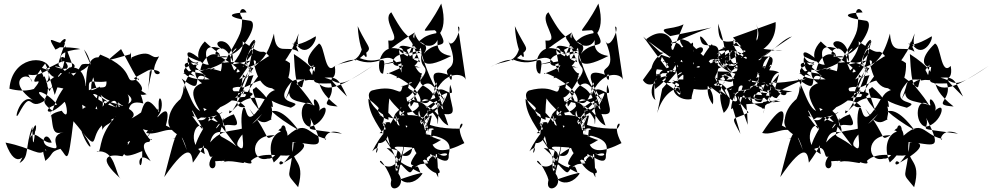

<svg xmlns="http://www.w3.org/2000/svg" viewBox="-20 -1006 5582 1080"><path d="M309 -575C280 -604 221 -457 33 -507C47 -688 238 -701 261 -620C137 -538 117 -634 161 -544C148 -618 -5 -555 177 -434C96 -503 52 -306 84 -364C168 -521 130 -367 237 -444C148 -514 236 -498 301 -418C213 -399 242 -330 343 -433C353 -428 374 -317 327 -383C204 -357 316 -297 234 -459C299 -347 244 -230 338 -264C230 -233 360 -142 251 -182C198 -203 240 -283 271 -204C218 -193 166 -306 141 -209C190 -367 187 -276 177 -266C177 -266 164 -113 162 -293C118 -180 149 -122 90 -89C136 -184 77 -18 11 -204C165 -175 206 -116 235 -167C261 -121 197 -232 235 -101C286 -143 257 -150 320 -169C360 -123 361 -60 393 -324C538 -159 488 -132 438 -268C561 -122 455 -286 622 -340C521 -222 558 -138 523 -153C630 -170 627 -25 659 -1C521 -123 589 -142 669 -127C705 -171 717 -252 661 -177C814 -301 544 -54 780 -156C783 29 721 -179 823 -103C851 -75 737 -206 820 -208C839 -255 848 -166 784 -279C882 -246 889 -353 796 -222C901 -324 868 -474 861 -346C927 -409 858 -535 875 -374C802 -481 789 -432 764 -339C793 -416 802 -365 628 -298C769 -340 783 -391 567 -439C551 -350 618 -478 636 -426L632 -348C421 -439 681 -232 644 -431C709 -369 715 -456 697 -476C758 -431 681 -409 631 -402C642 -480 686 -320 692 -286C712 -348 673 -455 786 -424C759 -553 727 -452 805 -476C688 -547 637 -617 613 -532C797 -441 814 -507 733 -566C887 -651 821 -629 810 -464C836 -729 810 -555 829 -615C959 -604 782 -531 875 -689C822 -667 839 -738 720 -683C711 -643 723 -739 713 -701C556 -657 577 -657 661 -730C693 -673 769 -520 761 -564C658 -523 767 -609 544 -699C486 -626 553 -502 452 -728C526 -641 472 -486 597 -440C515 -388 592 -385 536 -496C498 -385 550 -383 556 -275C573 -326 675 -306 537 -386C374 -469 468 -242 442 -417C511 -374 525 -354 542 -519C425 -445 423 -576 371 -598C364 -500 331 -546 275 -383C168 -463 292 -431 231 -577C151 -510 308 -507 234 -649C79 -445 284 -637 148 -479C232 -551 194 -471 282 -518C475 -491 470 -424 464 -521C292 -689 295 -522 482 -468C473 -585 484 -534 579 -548C581 -473 524 -567 407 -440C559 -437 426 -547 631 -403C430 -465 490 -538 553 -680C463 -707 465 -571 463 -510C458 -647 357 -686 258 -493L203 -629C265 -605 408 -551 485 -646C406 -650 463 -638 371 -560C319 -684 276 -568 346 -763C289 -757 231 -827 292 -727C371 -761 361 -829 307 -750C255 -730 353 -750 432 -730C236 -710 356 -643 375 -588C279 -721 337 -694 390 -646C346 -705 241 -594 236 -630C301 -496 352 -621 348 -750C372 -672 404 -624 372 -627C237 -531 506 -644 349 -657C413 -571 195 -663 341 -621L247 -609L288 -472L314 -547Z M1378 -630C1418 -599 1341 -533 1418 -777C1360 -691 1352 -650 1398 -593C1359 -698 1199 -641 1175 -643C1245 -720 1226 -680 1132 -773C1055 -695 1098 -595 1252 -664C1103 -572 1017 -614 1039 -688C1171 -625 1088 -688 1088 -688C975 -775 1068 -584 1116 -683C1085 -654 1048 -580 1118 -537C1179 -638 1023 -551 1045 -661C1126 -591 1230 -463 1309 -571C1228 -615 1085 -635 1187 -618C1180 -653 1071 -501 1139 -546C1077 -526 1016 -504 1135 -338C1123 -489 1050 -412 1160 -386C1141 -389 1288 -495 1359 -405C1262 -381 1343 -565 1395 -626C1321 -400 1253 -333 1272 -386C1292 -354 1328 -491 1469 -448C1353 -241 1373 -427 1348 -398C1314 -311 1383 -122 1319 -184C1290 -213 1402 -311 1454 -365C1345 -221 1261 -322 1162 -205C1195 -340 1303 -170 1215 -365C1124 -459 1186 -309 1090 -332C1130 -361 1166 -365 1076 -347C1031 -472 1030 -305 963 -393C968 -229 980 -255 1082 -181C1022 -273 1022 -321 1063 -385C1138 -259 1139 -245 1061 -353C1211 -312 1307 -442 1152 -323C1162 -396 1216 -305 1309 -184C1195 -274 1207 -198 1239 -344C1164 -216 1189 -328 1295 -363C1349 -260 1270 -323 1238 -296C1216 -388 1261 -271 1151 -345C1276 -435 1283 -522 1386 -464L1223 -449C1224 -428 1181 -440 1151 -398C1078 -325 1045 -494 1002 -564C1157 -441 1026 -640 1159 -560C988 -548 972 -642 1096 -643C1088 -655 926 -682 1098 -560C1047 -611 941 -573 1083 -617C959 -543 1057 -385 1012 -521C1018 -391 822 -334 1006 -232C1025 -449 970 -348 1005 -457C899 -377 916 -255 988 -289C1041 -208 824 -224 1042 -233L913 -300C940 -400 912 -427 802 -258C890 -235 977 -359 1031 -162C974 -304 982 -309 904 -10C1052 -226 1059 -136 1065 -91C1192 -262 1104 -250 1132 -139C1018 -198 1090 -348 1123 -282C1019 -108 1124 -127 1081 -162C1200 -223 1114 -39 1220 -175C1088 -60 1210 -23 1190 -99C1263 -107 1267 -78 1356 -168C1160 -49 1185 -114 1389 -137C1249 -180 1318 -162 1233 -89C1258 -118 1377 -74 1349 -95C1394 -80 1401 -86 1391 -101C1453 -162 1576 -119 1610 -134C1537 -22 1542 -128 1574 -90C1721 -170 1716 -213 1632 -204C1612 20 1577 -51 1657 47C1702 -119 1609 -80 1626 -207C1764 -197 1824 -145 1725 -343C1751 -263 1637 -292 1904 -254C1806 -298 1797 -198 1815 -225C1704 -246 1708 -353 1577 -223C1621 -338 1510 -324 1592 -191C1634 -330 1446 -266 1520 -92C1643 -197 1596 -330 1545 -272C1597 -274 1549 -105 1486 -114C1393 -87 1375 -251 1526 -245C1459 -213 1514 -222 1383 -394C1453 -266 1498 -342 1508 -332C1491 -346 1561 -396 1420 -517C1400 -489 1385 -542 1444 -366C1430 -427 1344 -436 1406 -583C1347 -569 1297 -583 1208 -399C1312 -435 1379 -554 1346 -467C1365 -547 1220 -388 1328 -646C1246 -516 1153 -678 1144 -461C1158 -605 1309 -529 1224 -487C1376 -553 1303 -482 1402 -537C1500 -585 1487 -511 1525 -711C1509 -640 1454 -639 1351 -449C1373 -458 1484 -493 1279 -493L1406 -676C1414 -573 1474 -459 1572 -534C1589 -473 1449 -559 1464 -342C1451 -279 1485 -508 1658 -275C1528 -349 1446 -428 1515 -404C1511 -507 1405 -455 1616 -400C1715 -449 1490 -398 1621 -547C1573 -423 1652 -445 1749 -413C1728 -498 1803 -400 1769 -378C1847 -456 1812 -307 1722 -293C1652 -310 1668 -479 1743 -412C1650 -560 1645 -480 1633 -702C1851 -561 1700 -547 1879 -407C1748 -417 1873 -439 1842 -537C1781 -535 1724 -534 1755 -575C1914 -569 1830 -468 2077 -636C1856 -490 1796 -475 1737 -587C1786 -585 1741 -577 1743 -571C1773 -714 1742 -735 1767 -683C1824 -597 1613 -608 1774 -761C1808 -754 1806 -576 1863 -635C1883 -512 1773 -623 1932 -463C1870 -585 1888 -583 1695 -553C1669 -690 1707 -653 1748 -555C1589 -563 1639 -569 1586 -447C1698 -659 1731 -466 1743 -642C1629 -507 1740 -471 1592 -576C1630 -532 1512 -601 1471 -566C1544 -415 1618 -543 1611 -651C1483 -747 1530 -475 1660 -818C1623 -655 1785 -832 1591 -713C1543 -681 1607 -650 1638 -772C1696 -661 1765 -778 1756 -802C1578 -694 1622 -822 1659 -715C1595 -759 1531 -681 1521 -817C1479 -668 1440 -665 1404 -623C1292 -651 1468 -716 1374 -733C1413 -812 1441 -793 1371 -692C1347 -598 1308 -574 1290 -626C1238 -724 1371 -772 1273 -697C1343 -711 1439 -871 1389 -889C1259 -906 1248 -933 1367 -936C1346 -979 1313 -940 1342 -907C1340 -823 1339 -825 1258 -684C1156 -679 1245 -723 1202 -685C1326 -709 1227 -639 1106 -606C1131 -753 1291 -725 1200 -551C1121 -684 1097 -791 1260 -718C1113 -767 1296 -839 1290 -658C1231 -809 1165 -687 1203 -698C1337 -613 1279 -653 1366 -568C1476 -711 1401 -663 1287 -643C1422 -809 1268 -814 1372 -755C1481 -675 1441 -750 1498 -686C1506 -715 1394 -603 1345 -632L1408 -678L1335 -500L1351 -620Z M2216 -641C2385 -714 2118 -605 2313 -570L2365 -573L2330 -577C2163 -629 2307 -577 2338 -678C2269 -682 2346 -664 2157 -591C2137 -618 2396 -504 2337 -407C2311 -533 2181 -554 2324 -477C2151 -321 2230 -398 2175 -307C2192 -340 2054 -298 2212 -272C2229 -298 2172 -450 2236 -278C2101 -492 2062 -363 2165 -332C2159 -464 2192 -518 2162 -472C2170 -441 2193 -422 2314 -298C2273 -350 2241 -383 2283 -542C2344 -551 2193 -504 2245 -524C2228 -444 2227 -539 2072 -497C2007 -467 2138 -300 2255 -347C2199 -345 2270 -390 2321 -483C2190 -561 2267 -497 2258 -371C2400 -378 2292 -527 2474 -390C2415 -609 2353 -534 2317 -472C2277 -410 2412 -468 2380 -336C2245 -399 2193 -294 2247 -437C2197 -380 2322 -345 2273 -410C2181 -250 2134 -294 2118 -359C2106 -362 2136 -359 2174 -187C2114 -298 2055 -352 2052 -450C2217 -328 2084 -299 2152 -314C2096 -199 2204 -225 2221 -32C2242 -121 2268 -250 2260 -230C2253 -322 2179 -358 2074 -155C2144 -222 2066 -72 2109 -201C2177 -197 2185 -329 2115 -257C2198 -262 2158 -182 2295 -181C2445 -86 2455 -137 2410 -120C2330 -196 2349 -277 2469 -289C2389 -188 2325 -243 2349 -259C2395 -345 2404 -183 2330 -348C2215 -207 2293 -223 2259 -306C2171 -278 2348 -330 2228 -265C2327 -267 2259 -137 2236 -251C2285 -167 2195 -5 2117 -96C2118 -130 2191 2 2180 12C2162 91 2275 47 2221 -30C2221 -70 2172 -65 2244 -82C2205 -133 2152 -175 2155 -174C2241 -159 2248 -155 2219 -63C2153 58 2219 -4 2346 -32C2312 -124 2349 -3 2208 -113C2344 38 2239 -79 2396 -93C2271 -82 2271 -63 2357 -30C2293 66 2162 27 2217 -161C2150 -200 2303 -169 2345 -176C2235 -29 2315 -91 2404 -87C2378 -53 2359 -206 2433 -109C2426 -87 2436 -270 2445 -8L2396 -104C2522 -10 2409 -4 2359 -103C2407 -128 2441 -181 2357 -183C2390 -309 2346 -315 2338 -383C2324 -363 2328 -281 2568 -282C2613 -333 2525 -322 2592 -201C2496 -152 2385 -122 2408 -274C2317 -226 2351 -150 2286 -265C2316 -145 2289 -118 2240 -132C2381 -238 2319 -129 2461 -219C2426 -221 2294 -307 2305 -228C2392 -146 2512 -49 2504 -136C2514 -181 2527 -233 2359 -253C2395 -220 2352 -257 2402 -358C2274 -252 2266 -123 2420 -92C2341 -92 2455 -161 2453 -137C2548 -170 2464 -57 2382 -223C2413 -249 2456 -303 2375 -277C2347 -419 2393 -290 2484 -463C2443 -350 2274 -367 2465 -452C2341 -354 2315 -257 2395 -365C2358 -207 2294 -166 2348 -335C2430 -215 2345 -342 2409 -356C2363 -167 2437 -316 2317 -361C2189 -484 2371 -468 2440 -333C2445 -244 2446 -420 2448 -501C2483 -518 2547 -433 2512 -529C2490 -427 2594 -334 2444 -372C2425 -490 2469 -406 2502 -300C2437 -328 2464 -400 2308 -432C2268 -365 2316 -460 2250 -429C2360 -461 2372 -386 2409 -460C2487 -631 2365 -493 2462 -406C2549 -575 2461 -406 2270 -437C2252 -539 2234 -356 2349 -561C2411 -644 2335 -610 2351 -704C2370 -645 2411 -511 2486 -434C2410 -554 2377 -628 2502 -585C2531 -504 2523 -632 2509 -571C2451 -651 2583 -579 2502 -775C2525 -717 2586 -860 2556 -856L2600 -557C2590 -597 2474 -613 2422 -467C2379 -544 2321 -504 2354 -594C2324 -582 2263 -747 2267 -725C2352 -766 2338 -805 2445 -821C2456 -727 2342 -722 2313 -819C2303 -654 2168 -639 2344 -626C2340 -616 2314 -675 2208 -566C2294 -581 2255 -597 2347 -738C2360 -678 2330 -595 2518 -691C2391 -712 2470 -805 2426 -836C2330 -835 2366 -802 2462 -986C2513 -799 2399 -779 2444 -841C2521 -711 2437 -791 2363 -703C2423 -786 2266 -760 2314 -824C2131 -713 2174 -699 2164 -778C2258 -767 2120 -893 2181 -937C2295 -729 2254 -887 2343 -656C2133 -742 2265 -765 2248 -701L2348 -722C2161 -786 2242 -730 2241 -598C2170 -759 2136 -626 2004 -679C2086 -748 2061 -708 1992 -859C2003 -668 2078 -636 2022 -756C1999 -633 1931 -676 1855 -629C2002 -709 1990 -639 1980 -672C2117 -613 2160 -742 2135 -592C2087 -585 2104 -823 2281 -700C2169 -723 2143 -578 2305 -661C2281 -767 2362 -763 2279 -792C2404 -599 2374 -783 2256 -664L2116 -640L2190 -658Z M3100 -641C3269 -714 3002 -605 3197 -570L3249 -573L3214 -577C3047 -629 3191 -577 3222 -678C3153 -682 3230 -664 3041 -591C3021 -618 3280 -504 3221 -407C3195 -533 3065 -554 3208 -477C3035 -321 3114 -398 3059 -307C3076 -340 2938 -298 3096 -272C3113 -298 3056 -450 3120 -278C2985 -492 2946 -363 3049 -332C3043 -464 3076 -518 3046 -472C3054 -441 3077 -422 3198 -298C3157 -350 3125 -383 3167 -542C3228 -551 3077 -504 3129 -524C3112 -444 3111 -539 2956 -497C2891 -467 3022 -300 3139 -347C3083 -345 3154 -390 3205 -483C3074 -561 3151 -497 3142 -371C3284 -378 3176 -527 3358 -390C3299 -609 3237 -534 3201 -472C3161 -410 3296 -468 3264 -336C3129 -399 3077 -294 3131 -437C3081 -380 3206 -345 3157 -410C3065 -250 3018 -294 3002 -359C2990 -362 3020 -359 3058 -187C2998 -298 2939 -352 2936 -450C3101 -328 2968 -299 3036 -314C2980 -199 3088 -225 3105 -32C3126 -121 3152 -250 3144 -230C3137 -322 3063 -358 2958 -155C3028 -222 2950 -72 2993 -201C3061 -197 3069 -329 2999 -257C3082 -262 3042 -182 3179 -181C3329 -86 3339 -137 3294 -120C3214 -196 3233 -277 3353 -289C3273 -188 3209 -243 3233 -259C3279 -345 3288 -183 3214 -348C3099 -207 3177 -223 3143 -306C3055 -278 3232 -330 3112 -265C3211 -267 3143 -137 3120 -251C3169 -167 3079 -5 3001 -96C3002 -130 3075 2 3064 12C3046 91 3159 47 3105 -30C3105 -70 3056 -65 3128 -82C3089 -133 3036 -175 3039 -174C3125 -159 3132 -155 3103 -63C3037 58 3103 -4 3230 -32C3196 -124 3233 -3 3092 -113C3228 38 3123 -79 3280 -93C3155 -82 3155 -63 3241 -30C3177 66 3046 27 3101 -161C3034 -200 3187 -169 3229 -176C3119 -29 3199 -91 3288 -87C3262 -53 3243 -206 3317 -109C3310 -87 3320 -270 3329 -8L3280 -104C3406 -10 3293 -4 3243 -103C3291 -128 3325 -181 3241 -183C3274 -309 3230 -315 3222 -383C3208 -363 3212 -281 3452 -282C3497 -333 3409 -322 3476 -201C3380 -152 3269 -122 3292 -274C3201 -226 3235 -150 3170 -265C3200 -145 3173 -118 3124 -132C3265 -238 3203 -129 3345 -219C3310 -221 3178 -307 3189 -228C3276 -146 3396 -49 3388 -136C3398 -181 3411 -233 3243 -253C3279 -220 3236 -257 3286 -358C3158 -252 3150 -123 3304 -92C3225 -92 3339 -161 3337 -137C3432 -170 3348 -57 3266 -223C3297 -249 3340 -303 3259 -277C3231 -419 3277 -290 3368 -463C3327 -350 3158 -367 3349 -452C3225 -354 3199 -257 3279 -365C3242 -207 3178 -166 3232 -335C3314 -215 3229 -342 3293 -356C3247 -167 3321 -316 3201 -361C3073 -484 3255 -468 3324 -333C3329 -244 3330 -420 3332 -501C3367 -518 3431 -433 3396 -529C3374 -427 3478 -334 3328 -372C3309 -490 3353 -406 3386 -300C3321 -328 3348 -400 3192 -432C3152 -365 3200 -460 3134 -429C3244 -461 3256 -386 3293 -460C3371 -631 3249 -493 3346 -406C3433 -575 3345 -406 3154 -437C3136 -539 3118 -356 3233 -561C3295 -644 3219 -610 3235 -704C3254 -645 3295 -511 3370 -434C3294 -554 3261 -628 3386 -585C3415 -504 3407 -632 3393 -571C3335 -651 3467 -579 3386 -775C3409 -717 3470 -860 3440 -856L3484 -557C3474 -597 3358 -613 3306 -467C3263 -544 3205 -504 3238 -594C3208 -582 3147 -747 3151 -725C3236 -766 3222 -805 3329 -821C3340 -727 3226 -722 3197 -819C3187 -654 3052 -639 3228 -626C3224 -616 3198 -675 3092 -566C3178 -581 3139 -597 3231 -738C3244 -678 3214 -595 3402 -691C3275 -712 3354 -805 3310 -836C3214 -835 3250 -802 3346 -986C3397 -799 3283 -779 3328 -841C3405 -711 3321 -791 3247 -703C3307 -786 3150 -760 3198 -824C3015 -713 3058 -699 3048 -778C3142 -767 3004 -893 3065 -937C3179 -729 3138 -887 3227 -656C3017 -742 3149 -765 3132 -701L3232 -722C3045 -786 3126 -730 3125 -598C3054 -759 3020 -626 2888 -679C2970 -748 2945 -708 2876 -859C2887 -668 2962 -636 2906 -756C2883 -633 2815 -676 2739 -629C2886 -709 2874 -639 2864 -672C3001 -613 3044 -742 3019 -592C2971 -585 2988 -823 3165 -700C3053 -723 3027 -578 3189 -661C3165 -767 3246 -763 3163 -792C3288 -599 3258 -783 3140 -664L3000 -640L3074 -658Z M3694 -712 3770 -697 3807 -480C3616 -614 3670 -572 3703 -686C3773 -578 3760 -609 3795 -732C3671 -585 3704 -718 3752 -626C3663 -625 3649 -493 3667 -443C3614 -480 3662 -617 3776 -611C3711 -574 3826 -640 3732 -548C3828 -530 3818 -428 3782 -499C3754 -543 3825 -607 3910 -624L3699 -698L3596 -556C3637 -488 3715 -577 3694 -583C3654 -570 3658 -605 3780 -592C3635 -556 3666 -565 3665 -505C3815 -621 3747 -672 3852 -675L3705 -507L3677 -370C3706 -469 3759 -506 3819 -522C3720 -534 3787 -430 3870 -449C3870 -501 3925 -543 3823 -615C3885 -601 3927 -520 3989 -596C3817 -505 3925 -571 3868 -631C3860 -599 3890 -571 3878 -767C3813 -716 3672 -747 3644 -620C3805 -603 3775 -589 3823 -601C3823 -601 3712 -527 3884 -661C3726 -658 3794 -520 3790 -666C3805 -563 4012 -504 3919 -673C4018 -624 3900 -614 3986 -623L3880 -578C3875 -683 4015 -623 3859 -554C3823 -589 3865 -557 4026 -496C3915 -603 4089 -596 3984 -758C3814 -554 4012 -565 3990 -419C3914 -512 4023 -619 3908 -572C3887 -695 3843 -687 3923 -631C3873 -601 3814 -546 3940 -581C3970 -758 3862 -676 3865 -575C4093 -606 4022 -501 3975 -510C4033 -599 4141 -451 4051 -371C3975 -587 4147 -558 4045 -584C4126 -587 4151 -474 4241 -628C4165 -618 4034 -585 4039 -579C4090 -559 4035 -479 3930 -556C4149 -376 3949 -560 4066 -471C4006 -565 3924 -615 4126 -653L4162 -683L4101 -560L4115 -443C4077 -525 4287 -515 4339 -463C4172 -484 4052 -471 4348 -549C4118 -422 4186 -415 4220 -591C4290 -666 4231 -454 4180 -456C4140 -419 4279 -478 4323 -681C4189 -533 4269 -454 4311 -432C4300 -589 4291 -519 4177 -553C4329 -549 4204 -583 4056 -501C4084 -419 4164 -416 4106 -483C4180 -494 4058 -530 4100 -472C4153 -577 4301 -545 4237 -682C4127 -508 4153 -598 4207 -426C4240 -480 4056 -501 4191 -374C4102 -325 4083 -367 4145 -253L4097 -414L4371 -434C4276 -461 4252 -335 4273 -430C4216 -452 4300 -384 4261 -531C4199 -441 4205 -460 4278 -441L4130 -463L4186 -304C4184 -362 4174 -559 4144 -421C4111 -544 4157 -540 4194 -559C4289 -523 4417 -544 4515 -564C4264 -464 4273 -413 4371 -450C4261 -398 4224 -418 4265 -417C4313 -466 4253 -312 4280 -393C4079 -480 4295 -500 4092 -392C4104 -533 4183 -475 4225 -531C4222 -495 4383 -487 4387 -503C4215 -438 4182 -559 4193 -487C4204 -495 4295 -615 4216 -555C4292 -580 4149 -754 4269 -549C4393 -736 4277 -673 4275 -692C4250 -682 4290 -658 4169 -662C4298 -657 4198 -559 4347 -502C4241 -643 4122 -709 4157 -687C4094 -568 4063 -743 4108 -720C4157 -653 4107 -479 4082 -502C4228 -564 4102 -484 4179 -480C4176 -637 4366 -625 4195 -585C4333 -605 4190 -607 4161 -477C4223 -572 4260 -497 4355 -491C4421 -424 4422 -552 4349 -454C4283 -457 4314 -596 4363 -598C4309 -627 4298 -581 4238 -669C4273 -670 4291 -743 4381 -719L4083 -752L4003 -713C4106 -740 4176 -714 4220 -626C4235 -686 4252 -752 4226 -819C4192 -677 4263 -801 4233 -872C4291 -726 4125 -752 4225 -660C4155 -635 4201 -639 4109 -720C4139 -601 4114 -629 4028 -561C4144 -521 4108 -553 4023 -714C4101 -650 4044 -568 4024 -688C4155 -558 4061 -717 4018 -655C4080 -574 4154 -601 4221 -548C4126 -599 3981 -505 4007 -597C3937 -485 4069 -631 3999 -660C3958 -657 4026 -676 4137 -782C4037 -758 4021 -772 4019 -873C4108 -620 4008 -645 4097 -595C4074 -632 3973 -645 4085 -713C4227 -712 3953 -687 3945 -606C3958 -671 4203 -700 4043 -740C4122 -761 4045 -608 4116 -639C4056 -717 3976 -578 3936 -694C3916 -517 3853 -658 3830 -502C4024 -756 4100 -742 3930 -649C4076 -735 4072 -563 4000 -658C4051 -731 3987 -610 3879 -627C3860 -607 3846 -530 3762 -554C3847 -496 3955 -489 4010 -518C4031 -695 4006 -588 3947 -658C3878 -642 3842 -780 3889 -636C3802 -683 3896 -714 3854 -772C3730 -831 3891 -665 3831 -732C3853 -778 3889 -718 3887 -700C3974 -689 3939 -842 3802 -613C3810 -741 3839 -629 3815 -476C3837 -480 3891 -700 3898 -569C3811 -637 3850 -826 3728 -745C3801 -713 3750 -892 3613 -784L3777 -665L3837 -559H3799C3674 -482 3741 -656 3745 -576C3688 -687 3786 -672 3796 -635C3834 -789 3752 -648 3755 -766C3785 -767 3869 -816 3982 -851L3750 -803C3662 -860 3751 -833 3825 -869L3726 -626L3598 -800ZM4339 -505 4362 -589 4313 -529C4201 -484 4194 -416 4291 -435C4351 -514 4279 -582 4288 -546C4221 -380 4329 -478 4288 -533L4378 -483L4437 -491ZM4238 -668 4435 -801C4348 -779 4255 -595 4159 -721C4235 -737 4149 -604 4132 -683C4137 -677 4352 -697 4343 -882L4103 -795L4288 -595ZM4185 -656C4357 -538 4206 -617 4313 -694L4272 -598L4180 -721L4064 -656L4252 -600ZM4185 -656C4184 -655 4184 -655 4183 -655C4183 -655 4184 -655 4185 -656ZM4199 -667C4306 -632 4092 -669 4106 -783C4192 -687 4167 -714 4129 -648C4329 -632 4244 -553 4245 -718C4216 -591 4123 -626 4116 -630C4074 -617 4208 -613 4324 -643L4296 -616L4188 -659L4139 -619ZM4019 -676C4043 -803 3941 -716 3923 -775C3894 -855 3996 -730 4009 -647C4012 -576 3924 -626 3871 -608L4097 -602L3947 -749ZM3846 -706 3670 -574C3697 -496 3784 -633 3748 -691L4010 -618L3857 -769Z M4843 -630C4883 -599 4806 -533 4883 -777C4825 -691 4817 -650 4863 -593C4824 -698 4664 -641 4640 -643C4710 -720 4691 -680 4597 -773C4520 -695 4563 -595 4717 -664C4568 -572 4482 -614 4504 -688C4636 -625 4553 -688 4553 -688C4440 -775 4533 -584 4581 -683C4550 -654 4513 -580 4583 -537C4644 -638 4488 -551 4510 -661C4591 -591 4695 -463 4774 -571C4693 -615 4550 -635 4652 -618C4645 -653 4536 -501 4604 -546C4542 -526 4481 -504 4600 -338C4588 -489 4515 -412 4625 -386C4606 -389 4753 -495 4824 -405C4727 -381 4808 -565 4860 -626C4786 -400 4718 -333 4737 -386C4757 -354 4793 -491 4934 -448C4818 -241 4838 -427 4813 -398C4779 -311 4848 -122 4784 -184C4755 -213 4867 -311 4919 -365C4810 -221 4726 -322 4627 -205C4660 -340 4768 -170 4680 -365C4589 -459 4651 -309 4555 -332C4595 -361 4631 -365 4541 -347C4496 -472 4495 -305 4428 -393C4433 -229 4445 -255 4547 -181C4487 -273 4487 -321 4528 -385C4603 -259 4604 -245 4526 -353C4676 -312 4772 -442 4617 -323C4627 -396 4681 -305 4774 -184C4660 -274 4672 -198 4704 -344C4629 -216 4654 -328 4760 -363C4814 -260 4735 -323 4703 -296C4681 -388 4726 -271 4616 -345C4741 -435 4748 -522 4851 -464L4688 -449C4689 -428 4646 -440 4616 -398C4543 -325 4510 -494 4467 -564C4622 -441 4491 -640 4624 -560C4453 -548 4437 -642 4561 -643C4553 -655 4391 -682 4563 -560C4512 -611 4406 -573 4548 -617C4424 -543 4522 -385 4477 -521C4483 -391 4287 -334 4471 -232C4490 -449 4435 -348 4470 -457C4364 -377 4381 -255 4453 -289C4506 -208 4289 -224 4507 -233L4378 -300C4405 -400 4377 -427 4267 -258C4355 -235 4442 -359 4496 -162C4439 -304 4447 -309 4369 -10C4517 -226 4524 -136 4530 -91C4657 -262 4569 -250 4597 -139C4483 -198 4555 -348 4588 -282C4484 -108 4589 -127 4546 -162C4665 -223 4579 -39 4685 -175C4553 -60 4675 -23 4655 -99C4728 -107 4732 -78 4821 -168C4625 -49 4650 -114 4854 -137C4714 -180 4783 -162 4698 -89C4723 -118 4842 -74 4814 -95C4859 -80 4866 -86 4856 -101C4918 -162 5041 -119 5075 -134C5002 -22 5007 -128 5039 -90C5186 -170 5181 -213 5097 -204C5077 20 5042 -51 5122 47C5167 -119 5074 -80 5091 -207C5229 -197 5289 -145 5190 -343C5216 -263 5102 -292 5369 -254C5271 -298 5262 -198 5280 -225C5169 -246 5173 -353 5042 -223C5086 -338 4975 -324 5057 -191C5099 -330 4911 -266 4985 -92C5108 -197 5061 -330 5010 -272C5062 -274 5014 -105 4951 -114C4858 -87 4840 -251 4991 -245C4924 -213 4979 -222 4848 -394C4918 -266 4963 -342 4973 -332C4956 -346 5026 -396 4885 -517C4865 -489 4850 -542 4909 -366C4895 -427 4809 -436 4871 -583C4812 -569 4762 -583 4673 -399C4777 -435 4844 -554 4811 -467C4830 -547 4685 -388 4793 -646C4711 -516 4618 -678 4609 -461C4623 -605 4774 -529 4689 -487C4841 -553 4768 -482 4867 -537C4965 -585 4952 -511 4990 -711C4974 -640 4919 -639 4816 -449C4838 -458 4949 -493 4744 -493L4871 -676C4879 -573 4939 -459 5037 -534C5054 -473 4914 -559 4929 -342C4916 -279 4950 -508 5123 -275C4993 -349 4911 -428 4980 -404C4976 -507 4870 -455 5081 -400C5180 -449 4955 -398 5086 -547C5038 -423 5117 -445 5214 -413C5193 -498 5268 -400 5234 -378C5312 -456 5277 -307 5187 -293C5117 -310 5133 -479 5208 -412C5115 -560 5110 -480 5098 -702C5316 -561 5165 -547 5344 -407C5213 -417 5338 -439 5307 -537C5246 -535 5189 -534 5220 -575C5379 -569 5295 -468 5542 -636C5321 -490 5261 -475 5202 -587C5251 -585 5206 -577 5208 -571C5238 -714 5207 -735 5232 -683C5289 -597 5078 -608 5239 -761C5273 -754 5271 -576 5328 -635C5348 -512 5238 -623 5397 -463C5335 -585 5353 -583 5160 -553C5134 -690 5172 -653 5213 -555C5054 -563 5104 -569 5051 -447C5163 -659 5196 -466 5208 -642C5094 -507 5205 -471 5057 -576C5095 -532 4977 -601 4936 -566C5009 -415 5083 -543 5076 -651C4948 -747 4995 -475 5125 -818C5088 -655 5250 -832 5056 -713C5008 -681 5072 -650 5103 -772C5161 -661 5230 -778 5221 -802C5043 -694 5087 -822 5124 -715C5060 -759 4996 -681 4986 -817C4944 -668 4905 -665 4869 -623C4757 -651 4933 -716 4839 -733C4878 -812 4906 -793 4836 -692C4812 -598 4773 -574 4755 -626C4703 -724 4836 -772 4738 -697C4808 -711 4904 -871 4854 -889C4724 -906 4713 -933 4832 -936C4811 -979 4778 -940 4807 -907C4805 -823 4804 -825 4723 -684C4621 -679 4710 -723 4667 -685C4791 -709 4692 -639 4571 -606C4596 -753 4756 -725 4665 -551C4586 -684 4562 -791 4725 -718C4578 -767 4761 -839 4755 -658C4696 -809 4630 -687 4668 -698C4802 -613 4744 -653 4831 -568C4941 -711 4866 -663 4752 -643C4887 -809 4733 -814 4837 -755C4946 -675 4906 -750 4963 -686C4971 -715 4859 -603 4810 -632L4873 -678L4800 -500L4816 -620Z"/></svg>

Font: CISF Camouflage Kit
Style: Mdz
Weight: 400
Designer: Robert Jablonski, Jasper
Foundry: Cannot Into Space Fonts
Version: Version 1.270